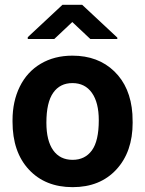

<svg xmlns="http://www.w3.org/2000/svg" viewBox="-20 -770 605 800"><path d="M32.2 -269Q32.2 -347.7 62.5 -409.2Q92.8 -470.7 149.7 -504.4Q206.5 -538.1 281.7 -538.1Q388.7 -538.1 456.3 -472.7Q523.9 -407.2 531.7 -294.9L532.7 -258.8Q532.7 -137.2 464.8 -63.7Q397 9.8 282.7 9.8Q168.5 9.8 100.3 -63.5Q32.2 -136.7 32.2 -262.7ZM173.3 -258.8Q173.3 -183.6 201.7 -143.8Q230 -104 282.7 -104Q334 -104 362.8 -143.3Q391.6 -182.6 391.6 -269Q391.6 -342.8 362.8 -383.3Q334 -423.8 281.7 -423.8Q230 -423.8 201.7 -383.5Q173.3 -343.3 173.3 -258.8ZM468.8 -613.3V-607.4H356.4L281.2 -678.2L206.1 -607.4H95.7V-615.2L240.2 -750H322.3Z"/></svg>

Font: Robotiche
Style: Bold
Weight: 700
Designer: Google
Version: Version 2.001150; 2014